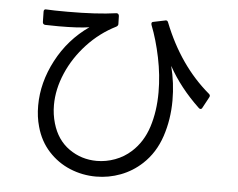

<svg xmlns="http://www.w3.org/2000/svg" viewBox="-53 -801 1106 894"><g transform="rotate(5 500.0 -354.0)"><path d="M427 29Q363 29 305 5Q247 -19 204 -66Q161 -113 143 -179Q130 -224 130 -277Q130 -385 185 -489.5Q240 -594 336 -661Q285 -653 193 -653Q150 -653 129 -654Q118 -656 118 -667L117 -715Q117 -728 130 -726Q160 -724 228 -724Q365 -724 455 -737H457Q466 -737 468 -726L469 -689V-687Q469 -680 461 -675Q385 -637 326.5 -574Q268 -511 235.5 -435.5Q203 -360 203 -286Q203 -242 215 -201Q237 -125 294.5 -84.5Q352 -44 424 -44Q467 -44 509 -59.5Q551 -75 584 -105Q636 -152 659.5 -225Q683 -298 683 -387Q683 -467 666 -549Q649 -631 623 -697Q622 -699 622 -703Q622 -711 631 -712L684 -723L688 -724Q696 -724 699 -715Q776 -520 917 -401Q926 -394 920 -384L893 -334Q890 -327 884 -327Q880 -327 876 -331Q785 -417 731 -515Q751 -437 751 -355Q751 -266 724.5 -186.5Q698 -107 641 -54Q597 -13 541.5 8Q486 29 427 29Z"/></g></svg>

Font: LINE Seed JP_TTF Regular
Style: Regular
Weight: 400
Designer: LINE & Fontrix & Fontworks
Version: Version 1.002